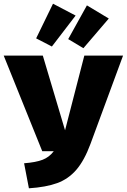

<svg xmlns="http://www.w3.org/2000/svg" viewBox="-40 -996 684 1036"><path d="M448 -219Q415 -130 372 -80Q329 -30 268.5 -8Q208 14 116 20L90 -115Q154 -120 190 -134Q226 -148 250 -180H188L-20 -696H191L311 -293L415 -696H624ZM368 -912 240 -745 155 -789 246 -976ZM547 -896 410 -736 328 -785 429 -967Z"/></svg>

Font: FiraGO Heavy
Style: Regular
Weight: 900
Designer: bBox Type
Foundry: bBox Type GmbH
Version: Version 1.001